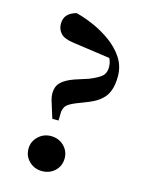

<svg xmlns="http://www.w3.org/2000/svg" viewBox="-117 -840 718 928"><g transform="rotate(15 241.5 -375.5)"><path d="M184 15Q147 15 120.5 -10Q94 -35 94 -73Q94 -109 120.5 -134.5Q147 -160 184 -160Q223 -160 249 -134.5Q275 -109 275 -73Q275 -35 249 -10Q223 15 184 15ZM421 -522Q421 -458 395.5 -422.5Q370 -387 312 -365L261 -345Q227 -331 215.5 -320Q204 -309 200 -287L199 -242H168L155 -283Q146 -310 141 -328Q136 -346 136 -362Q136 -395 156 -416Q176 -437 221 -453L289 -475Q334 -493 351.5 -509.5Q369 -526 368 -557Q367 -587 349.5 -611Q332 -635 291 -662L389 -593L171 -624Q125 -630 107 -649.5Q89 -669 89 -696Q89 -725 104.5 -741.5Q120 -758 149 -766Q190 -756 237 -735.5Q284 -715 326 -684.5Q368 -654 394.5 -613.5Q421 -573 421 -522Z"/></g></svg>

Font: Noto Serif JP ExtraLight ExtraBold
Style: Regular
Weight: 800
Version: Version 2.003-H1;hotconv 1.1.1;makeotfexe 2.6.0